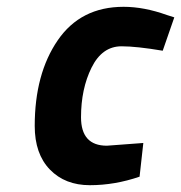

<svg xmlns="http://www.w3.org/2000/svg" viewBox="-20 -532 532 564"><path d="M343 -512Q403 -512 470 -488L492 -481L458 -383Q381 -396 337 -396Q280 -396 249 -333.5Q218 -271 218 -187.5Q218 -104 294 -104L401 -112L390 -13Q317 12 244 12Q171 12 126.5 -34Q82 -80 82 -162Q82 -315 149.5 -413.5Q217 -512 343 -512Z"/></svg>

Font: Titillium Web
Style: Bold Italic
Weight: 700
Italic angle: -13°
Version: Version 1.001;PS 57.000;hotconv 1.0.70;makeotf.lib2.5.55311